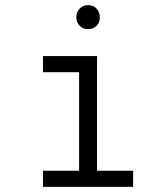

<svg xmlns="http://www.w3.org/2000/svg" viewBox="-20 -730 656 750"><path d="M289 -20V-511H359V-20ZM148 0V-63H500V0ZM148 -448V-511H324V-448ZM324 -616Q304.5 -616 291.2 -629.2Q278 -642.5 278 -662Q278 -682.5 291.2 -696.2Q304.5 -710 324 -710Q344.5 -710 357.2 -696.2Q370 -682.5 370 -662Q370 -642.5 357.2 -629.2Q344.5 -616 324 -616Z"/></svg>

Font: Overpass Mono Light Light
Style: Regular
Weight: 300
Monospace: yes
Version: Version 4.000